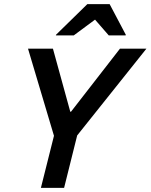

<svg xmlns="http://www.w3.org/2000/svg" viewBox="-20 -911 730 931"><path d="M178.3 0 241.7 -252.5 115.8 -675H236.7L320.8 -369.2H324.2L561.7 -675H690L354.2 -254.2L290.8 0ZM250.8 -739.2 251.7 -742.5 403.3 -890.8H511.7L590 -742.5L589.2 -739.2H507.5L440.8 -815.8L337.5 -739.2Z"/></svg>

Font: Funnel Sans Medium
Style: Italic
Weight: 500
Italic angle: -14.036°
Version: Version 1.000; Beta; Release 5; Build 24; ttfautohint (v1.8.